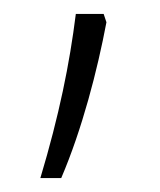

<svg xmlns="http://www.w3.org/2000/svg" viewBox="-20 -127 230 276"><path d="M133 -95 129 -107H89C80 -35 65 39 38 129H68C98 59 120 -26 133 -95Z"/></svg>

Font: Noto Sans Georgian Condensed ExtraLight
Style: Regular
Weight: 200
Width: 3
Designer: Monotype Design Team, Akaki Razmadze
Foundry: Google LLC
Version: Version 2.005